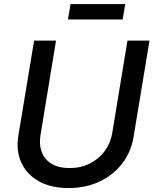

<svg xmlns="http://www.w3.org/2000/svg" viewBox="-20 -931 769 962"><path d="M323.7 11.2Q234.9 11.2 174.1 -23.2Q113.3 -57.6 86.4 -117.4Q59.6 -177.2 72.3 -253.4L150.9 -727.5H260.7L183.1 -254.9Q174.8 -205.6 189.7 -168Q204.6 -130.4 239.7 -109.6Q274.9 -88.9 328.1 -88.9Q384.8 -88.9 429.9 -111.6Q475.1 -134.3 504.4 -173.6Q533.7 -212.9 542 -262.7L618.7 -727.5H729L649.4 -246.1Q637.2 -169.9 592.3 -111.8Q547.4 -53.7 478.5 -21.2Q409.7 11.2 323.7 11.2ZM607.4 -910.6 594.7 -833.5H320.3L333.5 -910.6Z"/></svg>

Font: Inter 20pt Medium
Style: Italic
Weight: 500
Italic angle: -9.3988°
Version: Version 4.001;git-66647c0bb